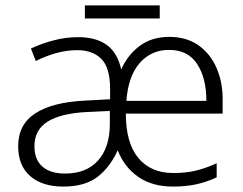

<svg xmlns="http://www.w3.org/2000/svg" viewBox="-20 -678 897 708"><path d="M604 -542Q668 -542 712.5 -510.5Q757 -479 780 -424Q803 -369 801 -299V-259H444Q444 -151 490 -95.5Q536 -40 619 -40Q665 -40 701 -48.5Q737 -57 779 -76V-24Q740 -6 702 2Q664 10 618 10Q541 10 489.5 -26Q438 -62 414 -124Q387 -63 340.5 -26.5Q294 10 213 10Q136 10 91.5 -28.5Q47 -67 47 -139Q47 -219 110 -260Q173 -301 293 -307L386 -312V-350Q386 -428 354 -460.5Q322 -493 265 -493Q226 -493 188 -482.5Q150 -472 112 -453L94 -499Q132 -517 177 -529Q222 -541 268 -541Q334 -541 373.5 -512.5Q413 -484 427 -422Q451 -476 495.5 -509Q540 -542 604 -542ZM603 -494Q538 -494 495.5 -446Q453 -398 446 -306H741Q741 -390 707 -442Q673 -494 603 -494ZM301 -265Q204 -260 155.5 -229.5Q107 -199 107 -139Q107 -89 136.5 -63.5Q166 -38 220 -38Q298 -38 341 -85.5Q384 -133 385 -217V-269ZM569 -658V-610H293V-658Z"/></svg>

Font: RS Noto Sans Light
Style: Regular
Weight: 300
Designer: Monotype Design Team
Foundry: Monotype Imaging Inc.
Version: Version 3.10